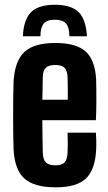

<svg xmlns="http://www.w3.org/2000/svg" viewBox="-20 -793 464 822"><path d="M218.5 9Q126.5 9 84.7 -28.5Q43 -66 38.2 -152Q37.2 -176.1 36.7 -214.8Q36.2 -253.6 36.2 -297.5Q36.2 -341.3 36.7 -381.1Q37.2 -420.9 38.2 -446.3Q44.1 -534 85.5 -571.5Q126.9 -609 217.1 -609Q306.6 -609 347 -572.3Q387.5 -535.6 391.6 -451.2Q392.1 -438.8 392.4 -410.4Q392.7 -382 392.5 -346.8Q392.2 -311.5 390.6 -278.4H161.2Q161.2 -243.6 161.9 -208.7Q162.7 -173.8 163.2 -139.1Q164.2 -109.4 176.9 -97.3Q189.6 -85.2 218.3 -85.2Q244.6 -85.2 256.1 -97.3Q267.7 -109.4 269.2 -139.1Q270.2 -153 270.2 -175.4Q270.2 -197.8 269.2 -225H390.6Q391.7 -214.7 392.2 -192.1Q392.6 -169.5 391.6 -152Q387.5 -66 347.6 -28.5Q307.7 9 218.5 9ZM161.2 -365.9H270.2Q270.3 -388 270.2 -408.4Q270 -428.9 269.7 -444Q269.4 -459 269.2 -464.9Q267.7 -491.6 255.7 -503.2Q243.7 -514.8 217.1 -514.8Q188.9 -514.8 176.5 -503.2Q164.2 -491.6 163.2 -464.9Q162.7 -439.4 162.3 -414.9Q161.9 -390.4 161.2 -365.9ZM215.1 -772.6Q284.5 -772.6 316.2 -741.4Q348 -710.2 352.2 -637.7H277.1Q276.9 -675.8 262.6 -692.3Q248.2 -708.7 215.1 -708.7Q181.9 -708.7 167.6 -692.3Q153.2 -675.8 153.1 -637.7H77.8Q81.6 -710.2 113.4 -741.4Q145.3 -772.6 215.1 -772.6Z"/></svg>

Font: Big Shoulders Display SC Thin
Style: Regular
Weight: 100
Designer: Patric King
Foundry: XO Type Co
Version: Version 2.002